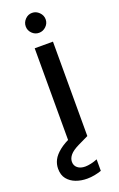

<svg xmlns="http://www.w3.org/2000/svg" viewBox="-200 -737 611 988"><g transform="rotate(-20 105.0 -243.5)"><path d="M70 0V-517H170V0ZM119 -584Q97 -584 81 -600Q65 -616 65 -638Q65 -660 81 -676.5Q97 -693 119 -693Q141 -693 157.5 -676.5Q174 -660 174 -638Q174 -616 157.5 -600Q141 -584 119 -584ZM95 206Q62 206 34 195.5Q6 185 -11.5 163.5Q-29 142 -29 107Q-29 82 -17.5 59.5Q-6 37 21.5 15Q49 -7 96 -27L146 -49L170 0L114 27Q79 44 64.5 61.5Q50 79 50 98Q50 119 65.5 131.5Q81 144 107 144Q121 144 139 140Q157 136 174 129V192Q157 198 136.5 202Q116 206 95 206Z"/></g></svg>

Font: DM Sans 11pt Medium
Style: Regular
Weight: 500
Version: Version 4.004;gftools[0.9.30]